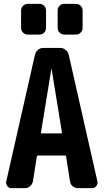

<svg xmlns="http://www.w3.org/2000/svg" viewBox="-20 -980 540 1000"><path d="M298.8 -285.2Q302.7 -285.2 302.7 -290L249 -619.1Q249 -620.1 248 -620.1Q247.1 -620.1 247.1 -619.1L193.4 -290Q193.4 -285.2 197.3 -285.2ZM337.9 -695.3 487.3 -35.2Q490.2 -21.5 481.4 -10.7Q472.7 0 460 0H385.7Q371.1 0 358.9 -9.8Q346.7 -19.5 344.7 -35.2L324.2 -165Q324.2 -169.9 318.4 -169.9H177.7Q171.9 -169.9 171.9 -165L151.4 -35.2Q148.4 -20.5 136.7 -10.3Q125 0 110.4 0H40Q26.4 0 18.1 -10.7Q9.8 -21.5 12.7 -35.2L162.1 -695.3Q166 -710 177.7 -720.2Q189.5 -730.5 205.1 -730.5H294.9Q309.6 -730.5 321.8 -720.2Q334 -710 337.9 -695.3ZM375 -960Q389.6 -960 399.9 -950.2Q410.2 -940.4 410.2 -924.8V-835Q410.2 -820.3 399.9 -810.1Q389.6 -799.8 375 -799.8H315.4Q300.8 -799.8 290.5 -810.1Q280.3 -820.3 280.3 -835V-924.8Q280.3 -939.5 290 -949.7Q299.8 -960 315.4 -960ZM125 -960H184.6Q199.2 -960 209.5 -950.2Q219.7 -940.4 219.7 -924.8V-835Q219.7 -820.3 210 -810.1Q200.2 -799.8 184.6 -799.8H125Q110.4 -799.8 100.1 -810.1Q89.8 -820.3 89.8 -835V-924.8Q89.8 -939.5 100.1 -949.7Q110.4 -960 125 -960Z"/></svg>

Font: Rounded-L Mgen+ 1m bold
Style: Bold
Weight: 700
Designer: [Source Han Sans]
Ryoko NISHIZUKA  (kana & ideographs); Paul D. Hunt (Latin, Greek & Cyrillic); Wenlong ZHANG  (bopomofo
Version: Version 1.059.20150602